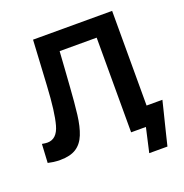

<svg xmlns="http://www.w3.org/2000/svg" viewBox="-150 -848 1090 1135"><g transform="rotate(-20 395.0 -280.0)"><path d="M89.5 10.5Q66.5 10.5 46.8 7.8Q27 5 12.5 1.5L19 -116Q39.5 -112 53 -112Q112.5 -112 134 -188.8Q155.5 -265.5 164.5 -428.5Q168.5 -498 172.5 -570Q176.5 -642 180.5 -713H678V-117.5H777.5Q769 -83 760.5 -48.2Q752 -13.5 743.5 20Q735.5 52.5 727.2 86Q719 119.5 711 152.5H596.5L631 0H538V-595.5H305Q301.5 -542 297.8 -487.5Q294 -433 290 -375.5Q283.5 -279 274.8 -206.5Q266 -134 246.5 -85.8Q227 -37.5 189.8 -13.5Q152.5 10.5 89.5 10.5Z"/></g></svg>

Font: Commissioner SemiBold
Style: Regular
Weight: 600
Designer: Kostas Bartsokas
Foundry: Kostas Bartsokas
Version: Version 1.000; ttfautohint (v1.8.3)